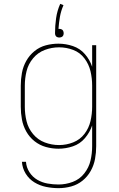

<svg xmlns="http://www.w3.org/2000/svg" viewBox="-20 -765 616 998"><path d="M284 213Q318 213 350.5 204Q383 195 409 174Q435 153 451.5 123.5Q468 94 474 61Q480 28 480 -5V-530H459V-418Q447 -454 421.5 -483.5Q396 -513 359 -525.5Q322 -538 284 -538Q251 -538 218.5 -529.5Q186 -521 159.5 -499.5Q133 -478 116.5 -448.5Q100 -419 94 -386Q88 -353 88 -320V-210Q88 -177 94 -144Q100 -111 116.5 -81.5Q133 -52 159.5 -31Q186 -10 218.5 -1Q251 8 284 8Q322 8 359 -4.5Q396 -17 421.5 -47Q447 -77 459 -113V-5Q459 33 450.5 69.5Q442 106 418 136.5Q394 167 358 180.5Q322 194 284 194Q256 194 227.5 189Q199 184 174 169.5Q149 155 133 130Q117 105 115 76H94Q96 109 113.5 137.5Q131 166 159 183Q187 200 219.5 206.5Q252 213 284 213ZM287 -11Q249 -11 213 -24.5Q177 -38 152 -68Q127 -98 118 -135Q109 -172 109 -210V-320Q109 -358 118 -395Q127 -432 152 -462Q177 -492 213 -505.5Q249 -519 287 -519Q325 -519 360.5 -505.5Q396 -492 419 -461.5Q442 -431 450.5 -394.5Q459 -358 459 -320V-210Q459 -173 450.5 -136Q442 -99 419 -69Q396 -39 360.5 -25Q325 -11 287 -11ZM288 -570Q294 -570 300 -572.5Q306 -575 308.5 -580.5Q311 -586 311 -592Q311 -598 308.5 -604Q306 -610 300 -612.5Q294 -615 288 -615Q286 -615 284 -615Q286 -646 291.5 -677.5Q297 -709 310 -738L293 -745Q277 -709 271.5 -670Q266 -631 266 -592Q266 -586 268.5 -580.5Q271 -575 276.5 -572.5Q282 -570 288 -570Z"/></svg>

Font: Iosevka Sparkle Thin
Style: Regular
Weight: 100
Designer: Belleve Invis
Foundry: Belleve Invis
Version: Version 4.5.0; ttfautohint (v1.8.3)